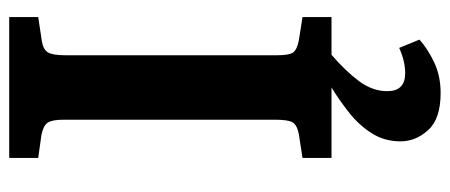

<svg xmlns="http://www.w3.org/2000/svg" viewBox="-300 -440 977 417"><g transform="rotate(-90 188.5 -231.5)"><path d="M195 237Q139 237 114.5 210Q90 183 90 150Q90 115 107.5 87.5Q125 60 152 38.5Q179 17 207 0H54V-63L106 -71Q126 -75 131.5 -85Q137 -95 137 -122V-582Q137 -607 130.5 -616.5Q124 -626 104 -630L54 -637V-700H360V-637L307 -629Q289 -626 283 -615.5Q277 -605 277 -578V-118Q277 -92 283 -83.5Q289 -75 309 -71L360 -63V0H278Q243 30 221 59.5Q199 89 199 121Q199 160 238 160Q264 160 293 147L311 191Q291 209 261.5 223Q232 237 195 237Z"/></g></svg>

Font: Literata 12pt SemiBold
Style: Regular
Weight: 600
Designer: Latin by Veronika Burian and Jose Scaglione. Greek by Irene Vlachou. Cyrillic by Vera Evstafieva.
Foundry: TypeTogether
Version: Version 3.002